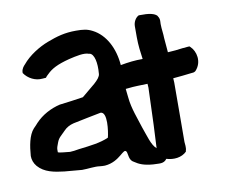

<svg xmlns="http://www.w3.org/2000/svg" viewBox="-70 -669 907 774"><g transform="rotate(-10 384.0 -282.5)"><path d="M17 -101C17 -86 22 -71 33 -58C59 -28 98 -21 141 -16H142L211 -10C236 -10 263 -15 284 -12C291 -11 298 -11 304 -11H305C369 -16 390 -72 401 -50C405 -41 403 -15 422 -6C441 7 460 15 497 18H498C520 18 540 24 553 5C582 14 615 11 636 -10V-12C641 -27 637 -41 637 -49C637 -116 638 -173 638 -292L637 -310C662 -312 690 -315 714 -318C717 -318 724 -318 730 -323C761 -356 749 -402 727 -422L724 -425H719C719 -425 700 -423 697 -423H696C674 -420 656 -418 634 -417C633 -437 630 -457 629 -476C629 -492 625 -515 625 -532V-537C625 -543 628 -555 619 -567V-568C609 -580 586 -585 547 -584H544C530 -577 521 -560 521 -543V-498C521 -465 525 -437 529 -408C496 -408 472 -405 438 -399C433 -468 402 -528 351 -554C330 -565 313 -567 284 -567C238 -567 206 -558 164 -542C128 -528 85 -502 58 -469C53 -464 43 -453 43 -439V-436C59 -412 89 -397 117 -400L132 -401C135 -406 142 -412 144 -414C163 -433 187 -446 237 -459C267 -466 300 -474 320 -466H322C341 -462 349 -424 345 -381V-380C344 -357 304 -332 265 -298C234 -293 202 -289 170 -285H169C130 -276 93 -256 67 -228H66V-227C60 -220 55 -215 49 -209C27 -185 20 -141 17 -101ZM127 -97V-109C127 -114 130 -124 135 -136C142 -155 152 -160 168 -177C180 -190 194 -197 210 -201C249 -209 287 -217 324 -224C354 -224 342 -144 336 -120C304 -105 259 -100 217 -95H216C199 -92 185 -90 176 -90C161 -92 135 -93 127 -97ZM441 -301 452 -302C476 -305 502 -305 531 -306L532 -290C528 -159 525 -100 522 -44C502 -60 492 -102 479 -137C468 -173 449 -220 445 -264L442 -291V-292C442 -294 441 -297 441 -301ZM729 -323 732 -326 730 -325C729 -324 730 -324 729 -323Z"/></g></svg>

Font: Vapor
Style: Bd
Weight: 700
Foundry: Cannot Into Space Fonts
Version: Version 0.179